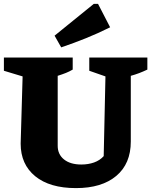

<svg xmlns="http://www.w3.org/2000/svg" viewBox="-26 -952 776 985"><path d="M364 13Q229 13 154.5 -48Q80 -109 80 -215L90 -560L-6 -589V-657H347V-595Q330 -585 312.5 -578Q295 -571 270 -563V-204Q270 -160 302.5 -134Q335 -108 391 -108Q427 -108 456.5 -118.5Q486 -129 506 -151L515 -560L432 -589V-657H730V-595Q709 -585 688 -577Q667 -569 645 -563V-226Q645 -112 570.5 -49.5Q496 13 364 13ZM288 -709 254 -769 455 -932H477L539 -812Q477 -781 415 -756Q353 -731 288 -709Z"/></svg>

Font: Piazzolla SC ExtraBold
Style: Regular
Weight: 800
Designer: Juan Pablo del Peral
Foundry: Huerta Tipografica
Version: Version 1.330